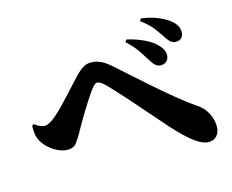

<svg xmlns="http://www.w3.org/2000/svg" viewBox="-99 -886 1198 992"><g transform="rotate(-15 500.0 -390.0)"><path d="M718 -518Q704 -541 680.5 -576.5Q657 -612 619 -646L628 -658Q674 -648 716 -628.5Q758 -609 783 -583Q810 -556 810 -527Q810 -509 798.5 -496Q787 -483 765 -483Q752 -483 740.5 -491.5Q729 -500 718 -518ZM822 -618Q809 -638 787 -668Q765 -698 720 -732L729 -744Q779 -737 816.5 -721.5Q854 -706 879 -686Q914 -657 914 -622Q914 -603 903 -591.5Q892 -580 873 -580Q857 -580 846 -589Q835 -598 822 -618ZM42 -353 52 -360Q66 -348 81.5 -342Q97 -336 105 -336Q116 -336 131 -343.5Q146 -351 166 -368Q186 -385 210.5 -410Q235 -435 259.5 -462Q284 -489 304.5 -511Q325 -533 335 -544Q356 -566 376 -578.5Q396 -591 419 -591Q448 -591 474 -578Q500 -565 528 -539Q600 -475 667 -415.5Q734 -356 792 -308.5Q850 -261 892 -233Q926 -211 944.5 -176Q963 -141 963 -103Q963 -73 946.5 -54.5Q930 -36 903 -36Q871 -36 829.5 -66.5Q788 -97 725 -166Q708 -186 681 -216.5Q654 -247 623 -282.5Q592 -318 562 -352Q532 -386 507 -413Q482 -440 468 -454Q453 -469 442 -475.5Q431 -482 423 -482Q416 -482 408.5 -475.5Q401 -469 390 -454Q378 -438 361 -412Q344 -386 326 -356.5Q308 -327 292 -299.5Q276 -272 266 -253Q251 -227 235.5 -206.5Q220 -186 189 -186Q155 -186 118.5 -208.5Q82 -231 61 -264Q50 -281 45.5 -302.5Q41 -324 42 -353Z"/></g></svg>

Font: Early Summer Mincho Heavy
Style: Regular
Weight: 900
Designer: GuiWonder
Version: Version 1.002